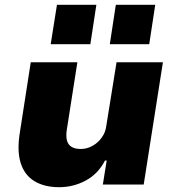

<svg xmlns="http://www.w3.org/2000/svg" viewBox="-20 -768 729 799"><path d="M226 11Q165 11 123.5 -14Q82 -39 66 -90Q50 -141 63 -219L108 -509H302L258 -228Q254 -202 258.5 -184Q263 -166 277.5 -157Q292 -148 316 -148Q341 -148 364 -160.5Q387 -173 403 -195Q419 -217 422 -242L465 -509H658L578 0H408L424 -100H417Q388 -44 336.5 -16.5Q285 11 226 11ZM437 -584 462 -748H626L601 -584ZM191 -584 217 -748H381L356 -584Z"/></svg>

Font: Nunito Sans 6pt Black
Style: Italic
Weight: 900
Italic angle: -9°
Version: Version 3.101;gftools[0.9.27]